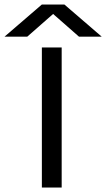

<svg xmlns="http://www.w3.org/2000/svg" viewBox="-76 -833 472 853"><path d="M110 -622H198V0H110ZM-56 -670 110 -813H210L376 -670H275L160 -771L45 -670Z"/></svg>

Font: Sarpanch
Style: Regular
Weight: 400
Designer: Manushi Parikh (Devanagari and Latin), Jyotish Sonowal (Devanagari)
Foundry: Indian Type Foundry
Version: Version 2.004;PS 1.0;hotconv 1.0.78;makeotf.lib2.5.61930; tt